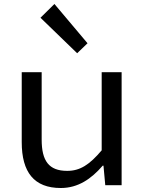

<svg xmlns="http://www.w3.org/2000/svg" viewBox="-20 -929 740 963"><path d="M183 -840 367 -662 419 -712 253 -909ZM89 -216C89 -65 151 14 285 14C372 14 438 -32 495 -98H499L508 0H590V-567H490V-175C429 -103 382 -72 317 -72C225 -72 189 -122 189 -229V-567H89Z"/></svg>

Font: Kawkab Mono Light
Style: Bold
Weight: 400
Monospace: yes
Designer: Abdullah Arif
Foundry: Abdullah Arif
Version: Version 1.000;PS 000.500;hotconv 1.0.88;makeotf.lib2.5.64775